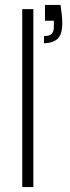

<svg xmlns="http://www.w3.org/2000/svg" viewBox="-20 -757 282 777"><path d="M70 0V-720H115V0ZM158 -582V-611Q181 -611 189.5 -620.5Q198 -630 198 -649V-673H162V-737H225Q228 -714 230 -697Q232 -680 232 -664Q232 -616 212 -599Q192 -582 158 -582Z"/></svg>

Font: DM Sans 18pt ExtraLight
Style: Regular
Weight: 250
Designer: Colophon Foundry, Jonny Pinhorn
Foundry: Colophon Foundry
Version: Version 4.004;gftools[0.9.30]